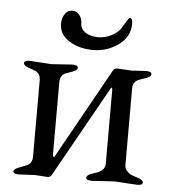

<svg xmlns="http://www.w3.org/2000/svg" viewBox="-47 -637 603 683"><g transform="rotate(5 255.0 -295.5)"><path d="M390 -586Q400 -586 400 -566Q400 -519 359.5 -490Q319 -461 269.5 -461Q220 -461 184 -483.5Q148 -506 148 -545Q148 -565 158 -579.5Q168 -594 184 -594Q200 -594 210 -581Q220 -568 220 -550Q220 -532 238 -520Q256 -508 282.5 -508Q309 -508 331.5 -520Q354 -532 363.5 -547Q373 -562 380 -574Q387 -586 390 -586ZM467 3 386 -2 305 3Q285 3 285 -6.5Q285 -16 303.5 -22Q322 -28 328 -31Q350 -41 350 -63V-329Q348 -333 346 -334L163 -7Q158 3 148 3L101 0L45 3Q25 3 25 -6.5Q25 -16 52.5 -25Q80 -34 85 -44Q90 -54 90 -63V-337Q90 -360 72 -369Q65 -372 47 -378Q29 -384 29 -393.5Q29 -403 49 -403L126 -398L201 -403Q221 -403 221 -393.5Q221 -384 203 -378Q185 -372 178 -369Q160 -360 160 -337V-75Q162 -70 165 -69L345 -392Q350 -403 361 -403L411 -400L464 -403Q484 -403 484 -393.5Q484 -384 465.5 -378Q447 -372 440 -369Q420 -360 420 -337V-63Q420 -51 428 -42.5Q436 -34 442.5 -31Q449 -28 468 -22Q487 -16 487 -6.5Q487 3 467 3Z"/></g></svg>

Font: EB Garamond
Style: Regular
Weight: 400
Version: Version 0.012